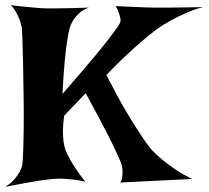

<svg xmlns="http://www.w3.org/2000/svg" viewBox="-20 -717 807 743"><path d="M22.5 -697.3Q55.7 -692.4 81.5 -690.4Q107.4 -688.5 125 -686.5Q145.5 -684.6 160.2 -684.6H198.2Q236.3 -684.6 324.2 -687.5Q302.7 -680.7 288.6 -668Q274.4 -655.3 265.6 -641.6Q254.9 -626 250 -609.4Q244.1 -588.9 239.3 -554.7Q234.4 -524.4 230 -475.6Q225.6 -426.8 221.7 -353.5Q263.7 -401.4 295.4 -438.5Q327.1 -475.6 350.6 -503.9Q374 -532.2 390.1 -552.7Q406.2 -573.2 417 -587.9Q442.4 -621.1 446.3 -632.8Q447.3 -639.6 445.3 -649.4Q443.4 -657.2 439.5 -668.5Q435.5 -679.7 427.7 -693.4Q466.8 -691.4 494.6 -690.4Q522.5 -689.5 541 -688.5Q562.5 -687.5 576.2 -687.5H617.2Q639.6 -687.5 675.8 -688Q711.9 -688.5 766.6 -689.5Q730.5 -680.7 698.2 -666Q666 -651.4 640.6 -637.7Q611.3 -621.1 585.9 -603.5Q560.5 -584 529.3 -557.6Q502.9 -535.2 467.8 -502.4Q432.6 -469.7 391.6 -426.8Q435.5 -340.8 468.3 -285.6Q501 -230.5 523.4 -197.3Q548.8 -158.2 566.4 -137.7Q584 -119.1 607.4 -99.6Q627 -83 656.2 -63Q685.5 -43 723.6 -24.4L445.3 -10.7Q451.2 -18.6 452.6 -29.8Q454.1 -41 454.1 -50.8Q454.1 -61.5 452.1 -74.2Q448.2 -89.8 431.6 -125Q418 -155.3 389.6 -210.4Q361.3 -265.6 311.5 -356.4L228.5 -269.5Q223.6 -238.3 223.6 -212.9Q223.6 -187.5 225.6 -170.9Q228.5 -150.4 233.4 -135.7Q239.3 -121.1 250 -102.5Q258.8 -85.9 273.4 -63.5Q288.1 -41 310.5 -13.7Q288.1 -19.5 265.6 -22Q243.2 -24.4 224.6 -25.4Q203.1 -26.4 183.6 -24.4Q163.1 -22.5 135.7 -18.6Q112.3 -14.6 78.1 -8.8Q43.9 -2.9 0 5.9Q21.5 -6.8 34.2 -21.5Q46.9 -36.1 54.7 -49.8Q63.5 -65.4 66.4 -80.1Q68.4 -92.8 69.8 -134.8Q71.3 -176.8 71.8 -232.9Q72.3 -289.1 71.3 -351.6Q70.3 -414.1 69.3 -468.8Q68.4 -523.4 66.9 -562Q65.4 -600.6 64.5 -609.4Q61.5 -623 56.6 -638.7Q51.8 -652.3 43.5 -667.5Q35.2 -682.6 22.5 -697.3Z"/></svg>

Font: Irish Grover
Style: Regular
Weight: 400
Designer: Squid
Foundry: Font Diner, Inc DBA Sideshow
Version: Version 1.000